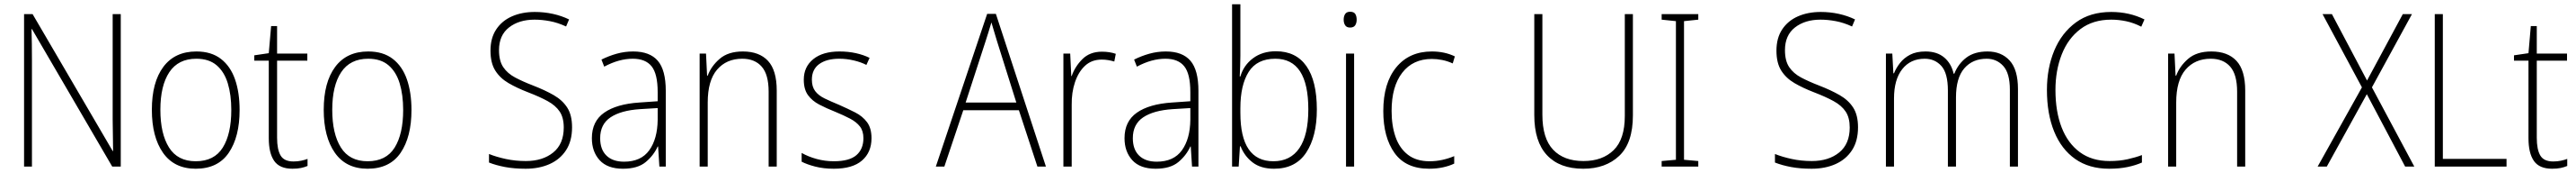

<svg xmlns="http://www.w3.org/2000/svg" viewBox="-20 -780 12097 810"><path d="M547 0H507L130 -644H128Q129 -609 129.5 -574Q130 -539 130 -497V0H93V-714H133L509 -73H511Q511 -108 510 -148.5Q509 -189 509 -221V-714H547Z M1105 -265Q1105 -139 1054 -64.5Q1003 10 899 10Q798 10 745.5 -64.5Q693 -139 693 -266Q693 -395 747 -467Q801 -539 902 -539Q972 -539 1017 -504.5Q1062 -470 1083.5 -408.5Q1105 -347 1105 -265ZM733 -266Q733 -154 773.5 -89.5Q814 -25 899 -25Q986 -25 1026 -89Q1066 -153 1066 -265Q1066 -336 1049.5 -390Q1033 -444 997 -474.5Q961 -505 902 -505Q817 -505 775 -442Q733 -379 733 -266Z M1358 -24Q1377 -24 1394 -27.5Q1411 -31 1424 -36V-3Q1410 3 1393 6.5Q1376 10 1353 10Q1293 10 1267.5 -26.5Q1242 -63 1242 -133V-496H1174V-521L1242 -531L1253 -658H1281V-529H1423V-496H1281V-135Q1281 -80 1297.5 -52Q1314 -24 1358 -24Z M1912 -265Q1912 -139 1861 -64.5Q1810 10 1706 10Q1605 10 1552.5 -64.5Q1500 -139 1500 -266Q1500 -395 1554 -467Q1608 -539 1709 -539Q1779 -539 1824 -504.5Q1869 -470 1890.5 -408.5Q1912 -347 1912 -265ZM1540 -266Q1540 -154 1580.5 -89.5Q1621 -25 1706 -25Q1793 -25 1833 -89Q1873 -153 1873 -265Q1873 -336 1856.5 -390Q1840 -444 1804 -474.5Q1768 -505 1709 -505Q1624 -505 1582 -442Q1540 -379 1540 -266Z M2666 -184Q2666 -120 2638 -77Q2610 -34 2561 -12Q2512 10 2448 10Q2394 10 2351.5 2Q2309 -6 2276 -19V-59Q2311 -45 2355.5 -35.5Q2400 -26 2449 -26Q2528 -26 2577.5 -66Q2627 -106 2627 -183Q2627 -229 2608 -257.5Q2589 -286 2551.5 -306.5Q2514 -327 2459 -348Q2407 -368 2367.5 -391Q2328 -414 2305.5 -449.5Q2283 -485 2283 -543Q2283 -602 2310 -642.5Q2337 -683 2384 -703.5Q2431 -724 2491 -724Q2535 -724 2576 -715Q2617 -706 2652 -689L2638 -656Q2599 -674 2561.5 -681Q2524 -688 2490 -688Q2417 -688 2370 -651.5Q2323 -615 2323 -545Q2323 -495 2343 -465.5Q2363 -436 2399 -417Q2435 -398 2482 -380Q2539 -358 2580 -334.5Q2621 -311 2643.5 -276Q2666 -241 2666 -184Z M2953 -539Q3031 -539 3068.5 -495.5Q3106 -452 3106 -355V0H3076L3070 -94H3068Q3049 -52 3011.5 -21Q2974 10 2905 10Q2832 10 2795.5 -30Q2759 -70 2759 -133Q2759 -212 2817 -252.5Q2875 -293 2982 -300L3068 -306V-349Q3068 -434 3039.5 -469.5Q3011 -505 2951 -505Q2919 -505 2886 -496Q2853 -487 2817 -468L2804 -501Q2838 -518 2875.5 -528.5Q2913 -539 2953 -539ZM2985 -269Q2895 -263 2846.5 -230.5Q2798 -198 2798 -133Q2798 -80 2827.5 -51.5Q2857 -23 2910 -23Q2990 -23 3028.5 -76.5Q3067 -130 3068 -219V-274Z M3468 -539Q3545 -539 3586 -495Q3627 -451 3627 -356V0H3589V-351Q3589 -431 3556.5 -468Q3524 -505 3465 -505Q3391 -505 3347 -454Q3303 -403 3303 -300V0H3265V-529H3295L3300 -426H3303Q3319 -470 3359 -504.5Q3399 -539 3468 -539Z M4072 -133Q4072 -67 4027.5 -28.5Q3983 10 3895 10Q3847 10 3808 0Q3769 -10 3744 -23V-64Q3776 -46 3815 -35.5Q3854 -25 3895 -25Q3968 -25 4001 -53.5Q4034 -82 4034 -133Q4034 -167 4017.5 -188Q4001 -209 3971.5 -224.5Q3942 -240 3903 -256Q3860 -273 3826.5 -290.5Q3793 -308 3773.5 -335Q3754 -362 3754 -407Q3754 -467 3798.5 -503Q3843 -539 3922 -539Q3963 -539 3999 -531Q4035 -523 4063 -509L4048 -476Q4023 -489 3989 -497Q3955 -505 3921 -505Q3861 -505 3826.5 -480Q3792 -455 3792 -407Q3792 -374 3807.5 -353.5Q3823 -333 3852 -319Q3881 -305 3920 -289Q3961 -271 3995.5 -253.5Q4030 -236 4051 -208Q4072 -180 4072 -133Z M4851 0 4764 -264H4503L4414 0H4374L4615 -715H4656L4891 0ZM4662 -585Q4656 -605 4649 -628Q4642 -651 4635 -675Q4628 -652 4621 -629Q4614 -606 4607 -585L4514 -300H4752Z M5154 -538Q5190 -538 5219 -528L5212 -492Q5198 -496 5183.5 -498.5Q5169 -501 5153 -501Q5106 -501 5075 -472.5Q5044 -444 5027.5 -395.5Q5011 -347 5012 -288V0H4973V-529H5005L5010 -424H5012Q5027 -468 5062 -503Q5097 -538 5154 -538Z M5454 -539Q5532 -539 5569.5 -495.5Q5607 -452 5607 -355V0H5577L5571 -94H5569Q5550 -52 5512.5 -21Q5475 10 5406 10Q5333 10 5296.5 -30Q5260 -70 5260 -133Q5260 -212 5318 -252.5Q5376 -293 5483 -300L5569 -306V-349Q5569 -434 5540.5 -469.5Q5512 -505 5452 -505Q5420 -505 5387 -496Q5354 -487 5318 -468L5305 -501Q5339 -518 5376.5 -528.5Q5414 -539 5454 -539ZM5486 -269Q5396 -263 5347.5 -230.5Q5299 -198 5299 -133Q5299 -80 5328.5 -51.5Q5358 -23 5411 -23Q5491 -23 5529.5 -76.5Q5568 -130 5569 -219V-274Z M5804 -520Q5804 -497 5803 -469.5Q5802 -442 5801 -422H5804Q5819 -474 5863 -507Q5907 -540 5971 -540Q6065 -540 6114 -470.5Q6163 -401 6163 -267Q6163 -141 6113 -65.5Q6063 10 5962 10Q5900 10 5861.5 -19.5Q5823 -49 5805 -95H5802L5796 0H5765V-760H5804ZM5968 -505Q5882 -505 5843 -443.5Q5804 -382 5804 -274V-251Q5804 -25 5959 -25Q6039 -25 6081 -86.5Q6123 -148 6123 -268Q6123 -505 5968 -505Z M6319 -725Q6337 -725 6343.5 -714.5Q6350 -704 6350 -688Q6350 -672 6343 -661.5Q6336 -651 6319 -651Q6303 -651 6296 -661.5Q6289 -672 6289 -688Q6289 -704 6296 -714.5Q6303 -725 6319 -725ZM6338 -529V0H6300V-529Z M6690 10Q6581 10 6528 -63.5Q6475 -137 6475 -260Q6475 -391 6536 -465Q6597 -539 6703 -539Q6763 -539 6811 -516L6801 -483Q6777 -494 6752 -499Q6727 -504 6703 -504Q6614 -504 6564 -439.5Q6514 -375 6514 -261Q6514 -192 6532.5 -139Q6551 -86 6590.5 -55.5Q6630 -25 6692 -25Q6723 -25 6752.5 -31.5Q6782 -38 6808 -49V-14Q6785 -3 6755 3.5Q6725 10 6690 10Z M7647 -240Q7647 -111 7583 -50.5Q7519 10 7414 10Q7303 10 7243.5 -53.5Q7184 -117 7184 -241V-714H7222V-243Q7222 -132 7272.5 -79Q7323 -26 7415 -26Q7504 -26 7556.5 -77Q7609 -128 7609 -237V-714H7647Z M7954 0H7782V-26L7849 -32V-681L7782 -688V-714H7954V-688L7887 -681V-32L7954 -26Z M8704 -184Q8704 -120 8676 -77Q8648 -34 8599 -12Q8550 10 8486 10Q8432 10 8389.5 2Q8347 -6 8314 -19V-59Q8349 -45 8393.5 -35.5Q8438 -26 8487 -26Q8566 -26 8615.5 -66Q8665 -106 8665 -183Q8665 -229 8646 -257.5Q8627 -286 8589.5 -306.5Q8552 -327 8497 -348Q8445 -368 8405.5 -391Q8366 -414 8343.5 -449.5Q8321 -485 8321 -543Q8321 -602 8348 -642.5Q8375 -683 8422 -703.5Q8469 -724 8529 -724Q8573 -724 8614 -715Q8655 -706 8690 -689L8676 -656Q8637 -674 8599.5 -681Q8562 -688 8528 -688Q8455 -688 8408 -651.5Q8361 -615 8361 -545Q8361 -495 8381 -465.5Q8401 -436 8437 -417Q8473 -398 8520 -380Q8577 -358 8618 -334.5Q8659 -311 8681.5 -276Q8704 -241 8704 -184Z M9312 -539Q9377 -539 9416 -496.5Q9455 -454 9455 -363V0H9417V-360Q9417 -437 9386 -471Q9355 -505 9308 -505Q9242 -505 9203 -460Q9164 -415 9164 -324V0H9126V-356Q9126 -437 9095.5 -471Q9065 -505 9017 -505Q8950 -505 8911.5 -456Q8873 -407 8873 -319V0H8835V-529H8865L8870 -437H8873Q8883 -462 8901.5 -485.5Q8920 -509 8949 -524Q8978 -539 9021 -539Q9075 -539 9108.5 -511Q9142 -483 9153 -435H9156Q9175 -482 9213 -510.5Q9251 -539 9312 -539Z M9893 -688Q9807 -688 9748.5 -644Q9690 -600 9660.5 -525Q9631 -450 9631 -359Q9631 -258 9660 -183.5Q9689 -109 9745.5 -67.5Q9802 -26 9885 -26Q9932 -26 9970 -34.5Q10008 -43 10037 -54V-19Q10008 -6 9969.5 2Q9931 10 9883 10Q9789 10 9724 -35.5Q9659 -81 9625 -164Q9591 -247 9591 -359Q9591 -461 9625.5 -543.5Q9660 -626 9727 -675Q9794 -724 9893 -724Q9978 -724 10049 -689L10034 -655Q9999 -673 9963.5 -680.5Q9928 -688 9893 -688Z M10363 -539Q10440 -539 10481 -495Q10522 -451 10522 -356V0H10484V-351Q10484 -431 10451.5 -468Q10419 -505 10360 -505Q10286 -505 10242 -454Q10198 -403 10198 -300V0H10160V-529H10190L10195 -426H10198Q10214 -470 10254 -504.5Q10294 -539 10363 -539Z M11316 0H11273L11093 -339L10905 0H10862L11070 -371L10885 -714H10929L11094 -403L11262 -714H11305L11117 -371Z M11412 0V-714H11450V-36H11749V0Z M11968 -24Q11987 -24 12004 -27.5Q12021 -31 12034 -36V-3Q12020 3 12003 6.5Q11986 10 11963 10Q11903 10 11877.5 -26.5Q11852 -63 11852 -133V-496H11784V-521L11852 -531L11863 -658H11891V-529H12033V-496H11891V-135Q11891 -80 11907.5 -52Q11924 -24 11968 -24Z"/></svg>

Font: Noto Sans Arabic UI SmCn XLt
Style: Regular
Weight: 200
Width: 4
Designer: Monotype Design Team, Nadine Chahine and Nizar Qandah
Foundry: Monotype Imaging Inc.
Version: Version 2.010; ttfautohint (v1.8.4.7-5d5b)